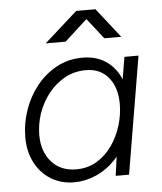

<svg xmlns="http://www.w3.org/2000/svg" viewBox="-52 -758 687 815"><g transform="rotate(-5 291.5 -350.0)"><path d="M409 0 422 -93 490 -500H550L466 0ZM232 12Q176 12 133 -14.5Q90 -41 65.5 -88Q41 -135 41 -196Q41 -255 60.5 -311.5Q80 -368 116 -413Q152 -458 201.5 -485Q251 -512 312 -512Q368 -512 408 -486.5Q448 -461 470 -415Q492 -369 492 -308Q492 -228 469.5 -168Q447 -108 409 -68Q371 -28 325 -8Q279 12 232 12ZM245 -42Q294 -42 332.5 -65Q371 -88 398 -126.5Q425 -165 439 -211Q453 -257 453 -303Q453 -373 418 -415.5Q383 -458 322 -458Q272 -458 231.5 -435.5Q191 -413 161.5 -375.5Q132 -338 116.5 -292.5Q101 -247 101 -200Q101 -130 140 -86Q179 -42 245 -42ZM162 -586 303 -712H384V-711L247 -586ZM412 -586 313 -712H315H385L484 -586Z"/></g></svg>

Font: Figtree Light Light
Style: Italic
Weight: 300
Italic angle: -9.5°
Version: Version 2.000